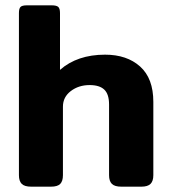

<svg xmlns="http://www.w3.org/2000/svg" viewBox="-20 -700 641 720"><path d="M51 -43V-651Q51 -668 57 -674Q63 -680 81 -680H174Q192 -680 198.5 -674Q205 -668 205 -651V-438Q270 -495 374 -495Q456 -495 505.5 -450.5Q555 -406 555 -318V-43Q555 -21 544.5 -10.5Q534 0 510 0H435Q410 0 399.5 -10.5Q389 -21 389 -43V-308Q389 -347 371 -364Q353 -381 316 -381Q275 -381 245.5 -358.5Q216 -336 216 -300V-43Q216 -21 206 -10.5Q196 0 171 0H97Q72 0 61.5 -10.5Q51 -21 51 -43Z"/></svg>

Font: Mitr Medium
Style: Regular
Weight: 500
Designer: Thanarat Vachiruckul
Foundry: Cadson Demak
Version: Version 1.003